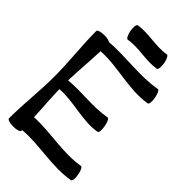

<svg xmlns="http://www.w3.org/2000/svg" viewBox="-302 -1123 1243 1243"><g transform="rotate(45 320.0 -501.0)"><path d="M207 -904C295 -920 385 -889 473 -904C483 -906 486 -932 481 -963C475 -994 463 -1018 453 -1016C365 -1000 275 -1031 187 -1016C177 -1014 174 -988 179 -957C185 -926 197 -902 207 -904ZM23 -800C23 -666 40 -534 40 -400C40 -266 23 -134 23 0C23 10 49 18 80 18C111 18 137 10 137 0C137 -2 137 -5 137 -7C287 -20 440 26 590 -1C600 -3 603 -29 597 -60C592 -91 580 -114 570 -112C426 -87 278 -128 133 -120C129 -201 122 -283 120 -365C243 -375 367 -323 490 -344C500 -346 503 -372 497 -403C492 -434 480 -458 470 -456C355 -435 236 -456 120 -445C123 -539 132 -633 135 -727C286 -737 439 -678 590 -704C600 -706 603 -732 597 -763C592 -794 580 -818 570 -816C426 -790 278 -819 132 -807C124 -813 104 -818 80 -818C49 -818 23 -810 23 -800Z"/></g></svg>

Font: Nupuram SemiBold
Style: Regular
Weight: 600
Designer: Santhosh Thottingal (santhosh.thottingal@gmail.com)
Foundry: SMC
Version: Version 1.000